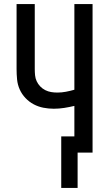

<svg xmlns="http://www.w3.org/2000/svg" viewBox="-20 -755 540 950"><path d="M283 175V-80H348V-231Q323 -225 297.5 -221Q272 -217 246 -217Q220 -217 194.5 -222Q169 -227 146.5 -239Q124 -251 106 -270Q88 -289 77.5 -312.5Q67 -336 64.5 -362Q62 -388 62 -414V-735H152V-414Q152 -398 153.5 -382.5Q155 -367 161.5 -353Q168 -339 179 -327.5Q190 -316 204 -309Q218 -302 233 -299.5Q248 -297 264 -297Q285 -297 306 -301Q327 -305 348 -311V-735H438V0H364V175Z"/></svg>

Font: Iosevka SS04 Medium
Style: Regular
Weight: 500
Monospace: yes
Designer: Belleve Invis
Foundry: Belleve Invis
Version: Version 19.0.0; ttfautohint (v1.8.4)